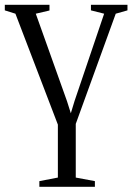

<svg xmlns="http://www.w3.org/2000/svg" viewBox="-26 -532 537 778"><path d="M133.5 225V202L208.5 187.5V-27L36.5 -476.5L-6.5 -490V-512.5H174.5V-489.5L119 -476.5L245.5 -122L261 -73L276 -122.5L396 -476.5L342.5 -490V-512.5H490.5V-490L443 -476.5L281 -30V187.5L358.5 202V225Z"/></svg>

Font: Merriweather 120pt Light
Style: Regular
Weight: 300
Version: Version 2.100